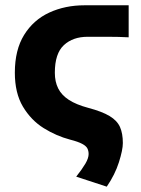

<svg xmlns="http://www.w3.org/2000/svg" viewBox="-20 -516 530 723"><path d="M382 186.9 267 149.2Q289.6 120.6 301.7 100Q313.7 79.3 313.7 64.1Q313.7 52.4 309.2 43.2Q304.7 34 289.6 25.8Q274.5 17.6 244.4 9.9Q192 -3.9 144.4 -33.6Q96.8 -63.4 66.3 -114.5Q35.9 -165.6 35.9 -242.2Q35.9 -328.1 70.8 -384.5Q105.8 -441 165.5 -468.6Q225.2 -496.1 298.5 -496.1H464.5V-375.5Q428.1 -377.5 386 -377.5Q343.8 -377.5 310 -377.5Q254.6 -377.5 220.6 -346.1Q186.5 -314.6 186.5 -242.2Q186.5 -208 199.2 -182.9Q211.8 -157.8 239.5 -139.8Q267.3 -121.9 311.8 -110Q364.3 -96.1 392.7 -79Q421.1 -61.9 431.9 -37.6Q442.6 -13.3 442.6 22.6Q442.6 48.2 427.8 94.9Q413 141.6 382 186.9Z"/></svg>

Font: Source Sans Variable
Style: Regular
Weight: 200
Designer: Paul D. Hunt
Foundry: Adobe Systems Incorporated
Version: Version 3.006;hotconv 1.0.111;makeotfexe 2.5.65597